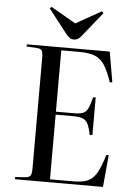

<svg xmlns="http://www.w3.org/2000/svg" viewBox="-62 -989 724 1035"><g transform="rotate(5 300.5 -471.5)"><path d="M59 0V-12L117 -16Q136 -18 142 -28.5Q148 -39 148 -67V-668Q148 -693 141.5 -703.5Q135 -714 115 -715L59 -718V-730H508L536 -567L523 -564Q503 -623 482.5 -655.5Q462 -688 430 -701Q398 -714 345 -714H247V-382H342Q375 -382 392.5 -388.5Q410 -395 420 -415.5Q430 -436 440 -476L454 -478V-274L440 -272Q432 -311 422 -331Q412 -351 394 -358.5Q376 -366 342 -366H247V-16H374Q423 -16 452 -29Q481 -42 500 -76Q519 -110 538 -173H551L535 0ZM309 -778Q296 -778 287 -784Q278 -790 265 -806L166 -933L174 -943L309 -865L448 -943L456 -933L349 -800Q341 -790 332 -784Q323 -778 309 -778Z"/></g></svg>

Font: Literata 72pt
Style: Regular
Weight: 400
Designer: Latin by Veronika Burian and Jose Scaglione. Greek by Irene Vlachou. Cyrillic by Vera Evstafieva.
Foundry: TypeTogether
Version: Version 3.002